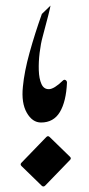

<svg xmlns="http://www.w3.org/2000/svg" viewBox="-20 -668 318 688"><path d="M127 -229Q96 -229 76 -264Q56 -299 62 -357Q67 -411 86 -479.5Q105 -548 130 -618L161 -648Q160 -641 153 -613Q146 -585 133 -537Q126 -512 122 -479Q118 -446 119 -416Q120 -386 128.5 -367Q137 -348 155.5 -348.5Q174 -349 205 -379Q210 -384 215 -381Q220 -378 220 -372Q217 -304 194.5 -266.5Q172 -229 127 -229ZM57 -85 146 -177Q152 -183 158 -177L230 -107Q237 -101 231 -95L142 -3Q136 3 130 -2L57 -73Q51 -79 57 -85Z"/></svg>

Font: Aref Ruqaa Ink
Style: Regular
Weight: 400
Designer: Abdullah Aref
Version: Version 1.005